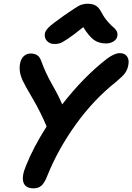

<svg xmlns="http://www.w3.org/2000/svg" viewBox="-20 -982 713 1034"><path d="M272.9 -745.1Q248.5 -745.1 233.6 -760.7Q218.8 -776.4 221.2 -798.8Q222.7 -814.9 241.2 -833.7Q259.8 -852.5 324.2 -897.9Q335.4 -905.3 354.2 -918.2Q373 -931.2 379.6 -935.3Q386.2 -939.5 398.2 -946.8Q410.2 -954.1 416.7 -956.1Q423.3 -958 432.4 -960Q441.4 -961.9 451.2 -961.9Q480 -961.9 497.1 -950.9Q514.2 -939.9 527.8 -913.1Q542 -886.2 560.3 -865.5Q578.6 -844.7 590.1 -835.7Q601.6 -826.7 608.2 -814.7Q614.7 -802.7 611.8 -787.1Q608.4 -769.5 591.1 -758.8Q573.7 -748 550.8 -748Q513.2 -748 486.8 -766.4Q460.4 -784.7 428.2 -835.9Q377 -793.9 345.5 -773.2Q314 -752.4 301.8 -748.8Q289.6 -745.1 272.9 -745.1ZM160.2 32.2Q116.7 32.2 106.2 0Q95.7 -32.2 120.1 -89.8Q158.7 -187 231 -300.8Q198.7 -378.4 156.5 -450.2Q114.3 -522 101.1 -549.8Q80.1 -597.7 87.9 -639.2Q92.8 -665.5 108.2 -679.7Q123.5 -693.8 145 -693.8Q166 -693.8 180.4 -684.6Q194.8 -675.3 203.1 -650.9Q224.1 -591.3 261.2 -526.1Q298.3 -460.9 314.9 -419.9Q430.2 -567.9 555.2 -665Q596.2 -695.8 625 -695.8Q651.4 -695.8 664.1 -678.2Q676.8 -660.6 670.9 -630.9Q666.5 -606.4 653.3 -588.4Q640.1 -570.3 606 -542Q484.9 -446.3 388.2 -311.8Q291.5 -177.2 233.9 -33.2Q219.2 3.9 202.9 18.1Q186.5 32.2 160.2 32.2Z"/></svg>

Font: Shantell Sans Bouncy
Style: Italic
Weight: 600
Italic angle: -11.31°
Designer: Stephen Nixon, Anya Danilova, Shantell Martin
Foundry: Arrow Type
Version: Version 1.006;[9816181b4]